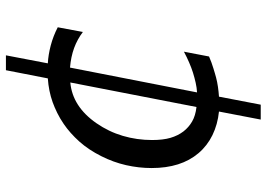

<svg xmlns="http://www.w3.org/2000/svg" viewBox="-145 -594 892 642"><g transform="rotate(-90 301.0 -273.0)"><path d="M249 13.2Q206.1 8.8 170.4 -8.5Q134.8 -25.9 109.9 -55.2Q85 -84.5 72.5 -123.8Q60.1 -163.1 60.1 -211.9Q60.1 -254.9 69.8 -297.6Q79.6 -340.3 99.6 -379.9Q121.1 -422.9 148.9 -453.9Q176.8 -484.9 207.5 -505.9Q226.1 -518.6 244.4 -527.6Q262.7 -536.6 280.3 -543Q317.4 -556.2 359.9 -559.1L387.2 -699.2H437L410.2 -559.1Q438.5 -557.6 470.2 -549.3Q501.5 -541 530.8 -525.9L515.1 -441.9Q490.7 -460.4 461.4 -471.2Q432.1 -481.9 396 -484.9L313 -60.1Q328.6 -61 345.2 -64.7Q361.8 -68.4 378.9 -73.7Q396 -79.1 413.3 -86.7Q430.7 -94.2 449.2 -104L433.1 -20Q423.3 -15.6 413.1 -12Q402.8 -8.3 393.3 -5.4Q383.8 -2.4 376 -0.2Q368.2 2 363.3 3.4Q348.6 7.3 331.5 9.8Q314.5 12.2 298.8 13.2L272 152.8H222.2ZM346.2 -483.9Q265.6 -476.6 210 -396.5Q181.6 -355.5 167.7 -308.3Q153.8 -261.2 153.8 -210.4Q153.8 -173.8 161.1 -148.9Q168.5 -124 182.6 -105.5Q196.3 -87.9 215.6 -76.7Q234.9 -65.4 264.2 -62Z"/></g></svg>

Font: Hack
Style: Italic
Weight: 400
Italic angle: -11°
Monospace: yes
Designer: Christopher Simpkins
Foundry: Christopher Simpkins
Version: Version 2.019; ttfautohint (v1.4.1) -l 4 -r 80 -G 350 -x 0 -